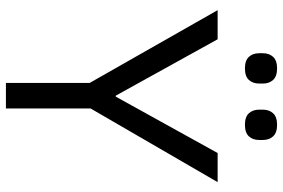

<svg xmlns="http://www.w3.org/2000/svg" viewBox="-170 -764 934 633"><g transform="rotate(90 296.5 -447.0)"><path d="M253 0V-276L13 -698H109L295 -362H298L484 -698H580L337 -279V0ZM205 -788Q179 -788 167 -801Q155 -814 155 -835V-847Q155 -868 167 -881Q179 -894 205 -894Q231 -894 243 -881Q255 -868 255 -847V-835Q255 -814 243 -801Q231 -788 205 -788ZM391 -788Q365 -788 353 -801Q341 -814 341 -835V-847Q341 -868 353 -881Q365 -894 391 -894Q417 -894 429 -881Q441 -868 441 -847V-835Q441 -814 429 -801Q417 -788 391 -788Z"/></g></svg>

Font: IBM Plex Sans
Style: Regular
Weight: 400
Designer: Mike Abbink, Paul van der Laan, Pieter van Rosmalen
Foundry: Bold Monday
Version: Version 3.005